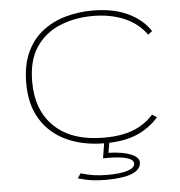

<svg xmlns="http://www.w3.org/2000/svg" viewBox="-56 -681 861 919"><g transform="rotate(-5 375.0 -221.5)"><path d="M427 10Q322 10 243 -26.5Q164 -63 120 -134Q76 -205 76 -308Q76 -394 103.5 -455Q131 -516 179.5 -554Q228 -592 290 -610Q352 -628 421 -628Q522 -628 592 -594.5Q662 -561 698 -505L678 -490Q636 -547 570 -574.5Q504 -602 420 -602Q335 -602 263 -572.5Q191 -543 148 -479.5Q105 -416 105 -313Q105 -174 188.5 -95.5Q272 -17 425 -17Q507 -17 564.5 -39Q622 -61 663 -107L685 -92Q641 -42 579.5 -16Q518 10 427 10ZM414 185Q381 185 350 181Q319 177 282 166L298 143Q329 153 359.5 157.5Q390 162 427 162Q486 162 521.5 151Q557 140 557 119Q557 100 524.5 90.5Q492 81 436 81H411L424 0H449L439 57Q507 59 546 75Q585 91 585 115Q585 149 543 167Q501 185 414 185Z"/></g></svg>

Font: Inconsolata ExtraExpanded ExtraLight
Style: Regular
Weight: 200
Width: 8
Monospace: yes
Designer: Raph Levien, Cyreal, Brenton Simpson
Foundry: Raph Levien, Cyreal, Google
Version: Version 3.100; ttfautohint (v1.8.4.7-5d5b)